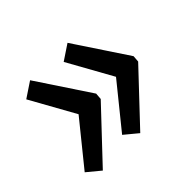

<svg xmlns="http://www.w3.org/2000/svg" viewBox="-106 -601 711 711"><g transform="rotate(-45 249.0 -245.5)"><path d="M72 -32 254 -225 256 -251 118 -459 58 -419 156 -243 20 -75ZM268 -32 450 -225 452 -251 314 -459 254 -419 352 -243 216 -75Z"/></g></svg>

Font: Exo 2 Semi Bold
Style: Italic
Weight: 600
Italic angle: -8°
Designer: Natanael Gama
Version: Version 1.001;PS 001.001;hotconv 1.0.88;makeotf.lib2.5.64775